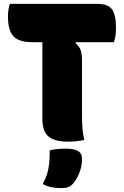

<svg xmlns="http://www.w3.org/2000/svg" viewBox="-20 -720 640 988"><path d="M414 0Q374 9 331 9Q259 9 228.5 -18.5Q198 -46 198 -110V-503H147Q77 -503 49 -533.5Q21 -564 21 -634Q21 -653 23.5 -670Q26 -687 31 -700H483Q537 -700 557 -671Q577 -642 577 -575Q577 -534 566 -503H371L369 -498Q389 -481 395.5 -460Q402 -439 402 -408V-125Q402 -89 404.5 -58Q407 -27 414 0ZM236 54Q253 49 274 47Q295 45 317 45Q361 45 381.5 57Q402 69 402 99Q402 136 387.5 172Q373 208 352 229Q342 239 329.5 243.5Q317 248 294 248Q238 248 200 227Q215 199 222.5 174.5Q230 150 233 122Q236 94 236 54Z"/></svg>

Font: Recursive Sn Csl St Blk
Style: Regular
Weight: 900
Version: Version 1.079;hotconv 1.0.112;makeotfexe 2.5.65598; ttfautoh